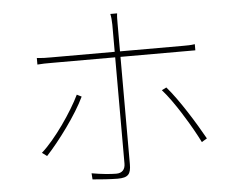

<svg xmlns="http://www.w3.org/2000/svg" viewBox="-53 -827 1107 902"><g transform="rotate(-5 500.0 -376.0)"><path d="M529 -52V-558H832C833 -558 835 -558 836 -558H845H854C863 -558 872 -558 882 -558V-587C863 -584 846 -584 830 -584H821H529V-717C529 -733 529 -750 531 -763H499C502 -751 504 -729 504 -712V-584H205C173 -584 163 -584 137 -587V-556C162 -558 175 -558 206 -558H504V-57C504 -30 490 -13 462 -13C434 -13 391 -17 346 -25L348 4C379 7 435 11 466 11C516 11 529 -5 529 -52ZM331 -388 309 -399C272 -322 188 -199 122 -141L145 -124C204 -187 292 -305 331 -388ZM900 -141C860 -213 787 -332 731 -396L709 -385C736 -355 766 -312 794 -268L800 -258C830 -211 857 -162 875 -126L900 -141Z"/></g></svg>

Font: Glow Sans SC Normal Thin
Style: Regular
Weight: 100
Designer: Ryoko NISHIZUKA (kana, bopomofo & ideographs); Paul D. Hunt (Latin, Greek & Cyrillic); Sandoll Communications, Soo-young
Version: Version 0.93